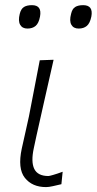

<svg xmlns="http://www.w3.org/2000/svg" viewBox="-20 -734 384 763"><path d="M163 9.5Q108 9.5 78.8 -27.2Q49.5 -64 66.5 -143.5Q75 -183.5 81.8 -212Q88.5 -240.5 95 -271.5Q107 -334 117.2 -386.5Q127.5 -439 138 -494.5L193 -496.5Q172 -404.5 154.5 -326.5Q137 -248.5 125 -195L114.5 -146Q102.5 -91 116.2 -62.8Q130 -34.5 172.5 -34.5Q176 -34.5 191 -38.8Q206 -43 229 -51.5L224 -2Q207 2 190.2 5.8Q173.5 9.5 163 9.5ZM292.5 -620.5Q272 -620.5 263.5 -635.8Q255 -651 262.5 -679Q267 -699 278.8 -706.2Q290.5 -713.5 310.5 -713.5Q351.5 -713.5 343 -668Q337.5 -641.5 325 -631Q312.5 -620.5 292.5 -620.5ZM89 -620.5Q68.5 -620.5 60 -635.8Q51.5 -651 58.5 -679Q63.5 -699 75.2 -706.2Q87 -713.5 107 -713.5Q147.5 -713.5 139 -668Q134 -641.5 121.5 -631Q109 -620.5 89 -620.5Z"/></svg>

Font: Commissioner Loud ExtraLight
Style: Italic
Weight: 200
Italic angle: -12°
Designer: Kostas Bartsokas
Foundry: Kostas Bartsokas
Version: Version 1.000; ttfautohint (v1.8.3)